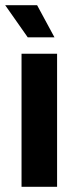

<svg xmlns="http://www.w3.org/2000/svg" viewBox="-30 -720 290 740"><path d="M53 0H190V-513H53ZM-10 -700 77 -576H180L113 -700Z"/></svg>

Font: Vanilla Cream ExtraBold
Style: Regular
Weight: 800
Designer: Jeremy Tribby, Jinavaṁso
Foundry: Tribby Type
Version: Version 1.422;Glyphs 3.1.2 (3151)